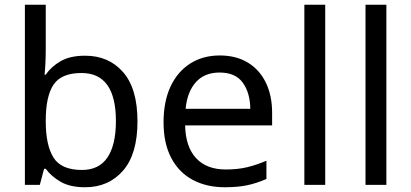

<svg xmlns="http://www.w3.org/2000/svg" viewBox="-20 -780 1735 810"><path d="M173 -575Q173 -541 171.5 -511.5Q170 -482 168 -465H173Q196 -499 236 -522Q276 -545 339 -545Q439 -545 499.5 -475.5Q560 -406 560 -268Q560 -130 499 -60Q438 10 339 10Q276 10 236 -13Q196 -36 173 -68H166L148 0H85V-760H173ZM324 -472Q239 -472 206 -423Q173 -374 173 -271V-267Q173 -168 205.5 -115.5Q238 -63 326 -63Q398 -63 433.5 -116Q469 -169 469 -269Q469 -472 324 -472Z M907 -546Q976 -546 1025.5 -516Q1075 -486 1101.5 -431.5Q1128 -377 1128 -304V-251H761Q763 -160 807.5 -112.5Q852 -65 932 -65Q983 -65 1022.5 -74.5Q1062 -84 1104 -102V-25Q1063 -7 1023 1.5Q983 10 928 10Q852 10 793.5 -21Q735 -52 702.5 -113.5Q670 -175 670 -264Q670 -352 699.5 -415Q729 -478 782.5 -512Q836 -546 907 -546ZM906 -474Q843 -474 806.5 -433.5Q770 -393 763 -321H1036Q1035 -389 1004 -431.5Q973 -474 906 -474Z M1352 0H1264V-760H1352Z M1610 0H1522V-760H1610Z"/></svg>

Font: Noto Sans Samaritan
Style: Regular
Weight: 400
Designer: Monotype Design Team
Foundry: Monotype Imaging Inc.
Version: Version 2.001; ttfautohint (v1.8.4.7-5d5b)